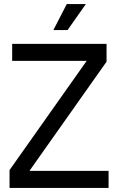

<svg xmlns="http://www.w3.org/2000/svg" viewBox="-20 -926 582 946"><path d="M27 0V-88L407 -626H40V-710H505V-622L125 -84H515V0ZM243 -778 309 -906H403L313 -778Z"/></svg>

Font: Geist
Style: Regular
Weight: 400
Designer: Basement.studio, Andrés Briganti, Mateo Zaragoza
Foundry: Basement.studio, Vercel, Andrés Briganti, Guido Ferreyra, Mateo Zaragoza
Version: Version 1.401